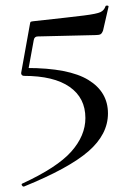

<svg xmlns="http://www.w3.org/2000/svg" viewBox="-20 -528 473 706"><path d="M377 -111Q377 -34 305 28.5Q233 91 68 158H67Q63 158 60.5 153.5Q58 149 62 147Q190 88 242 29.5Q294 -29 294 -94Q294 -168 236 -208.5Q178 -249 68 -249Q63 -249 60 -252.5Q57 -256 58 -261L90 -439Q91 -446 92.5 -447.5Q94 -449 103 -450Q241 -465 288.5 -471Q336 -477 349.5 -483.5Q363 -490 368 -505Q369 -508 374.5 -507.5Q380 -507 379 -503L359 -416Q355 -405 349.5 -402Q344 -399 331 -399L119 -394Q106 -394 104 -380L81 -254L78 -278Q233 -278 305 -234Q377 -190 377 -111Z"/></svg>

Font: Cormorant Unicase Medium
Style: Regular
Weight: 500
Designer: Christian Thalmann (Catharsis Fonts)
Foundry: Catharsis Fonts
Version: Version 4.000